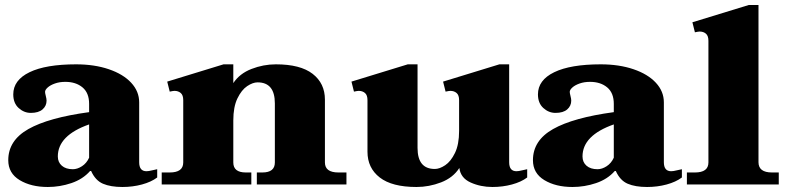

<svg xmlns="http://www.w3.org/2000/svg" viewBox="-20 -737 3143 767"><path d="M13 -97Q13 -176 93.5 -221.5Q174 -267 336 -289V-322Q336 -366 309.5 -388Q283 -410 241 -410Q218 -410 199.5 -403.5Q181 -397 170.5 -387.5Q160 -378 160 -370Q160 -365 163 -353.5Q166 -342 166 -335Q166 -314 150 -300Q134 -286 103 -286Q76 -286 54.5 -305.5Q33 -325 33 -360Q33 -417 98 -448.5Q163 -480 284 -480Q357 -480 414.5 -460.5Q472 -441 504 -406.5Q536 -372 536 -328V-89Q536 -53 565 -53Q574 -53 587.5 -56.5Q601 -60 608 -61V-28Q584 -10 547 0Q510 10 469 10Q422 10 391.5 -3Q361 -16 344 -54H340Q311 -21 265 -5.5Q219 10 171 10Q104 10 58.5 -17.5Q13 -45 13 -97ZM336 -107V-240Q211 -196 211 -112Q211 -89 227 -75Q243 -61 271 -61Q289 -61 307.5 -73Q326 -85 336 -107Z M1364 -48V0H1006V-48H1028Q1078 -48 1078 -88V-324Q1078 -408 1009 -408Q990 -408 967.5 -393Q945 -378 928.5 -344Q912 -310 912 -256V-88Q912 -48 962 -48H984V0H626V-48H658Q712 -48 712 -88V-337Q712 -357 702 -365.5Q692 -374 677 -374Q672 -374 658 -371L648 -411L873 -480H912V-405Q937 -443 984.5 -461.5Q1032 -480 1082 -480Q1180 -480 1229 -442Q1278 -404 1278 -339V-88Q1278 -48 1332 -48Z M2086 -61V-28Q2062 -10 2025 0Q1988 10 1947 10Q1900 10 1860 -8Q1820 -26 1815 -66Q1790 -27 1742 -8.5Q1694 10 1644 10Q1546 10 1497 -28Q1448 -66 1448 -131V-337Q1448 -357 1438 -365.5Q1428 -374 1413 -374Q1408 -374 1394 -371L1384 -411L1609 -480H1648V-146Q1648 -62 1717 -62Q1736 -62 1758.5 -77Q1781 -92 1797.5 -126Q1814 -160 1814 -214V-337Q1814 -357 1804 -365.5Q1794 -374 1779 -374Q1774 -374 1760 -371L1750 -411L1975 -480H2014V-89Q2014 -53 2043 -53Q2052 -53 2065.5 -56.5Q2079 -60 2086 -61Z M2109 -97Q2109 -176 2189.5 -221.5Q2270 -267 2432 -289V-322Q2432 -366 2405.5 -388Q2379 -410 2337 -410Q2314 -410 2295.5 -403.5Q2277 -397 2266.5 -387.5Q2256 -378 2256 -370Q2256 -365 2259 -353.5Q2262 -342 2262 -335Q2262 -314 2246 -300Q2230 -286 2199 -286Q2172 -286 2150.5 -305.5Q2129 -325 2129 -360Q2129 -417 2194 -448.5Q2259 -480 2380 -480Q2453 -480 2510.5 -460.5Q2568 -441 2600 -406.5Q2632 -372 2632 -328V-89Q2632 -53 2661 -53Q2670 -53 2683.5 -56.5Q2697 -60 2704 -61V-28Q2680 -10 2643 0Q2606 10 2565 10Q2518 10 2487.5 -3Q2457 -16 2440 -54H2436Q2407 -21 2361 -5.5Q2315 10 2267 10Q2200 10 2154.5 -17.5Q2109 -45 2109 -97ZM2432 -107V-240Q2307 -196 2307 -112Q2307 -89 2323 -75Q2339 -61 2367 -61Q2385 -61 2403.5 -73Q2422 -85 2432 -107Z M2724 -48H2756Q2810 -48 2810 -88V-574Q2810 -594 2800 -602.5Q2790 -611 2775 -611Q2770 -611 2756 -608L2746 -648L2971 -717H3010V-89Q3010 -48 3064 -48H3091V0H2724Z"/></svg>

Font: Taviraj Black
Style: Regular
Weight: 900
Designer: Katatrad Team
Foundry: CadsonDemak
Version: Version 1.030